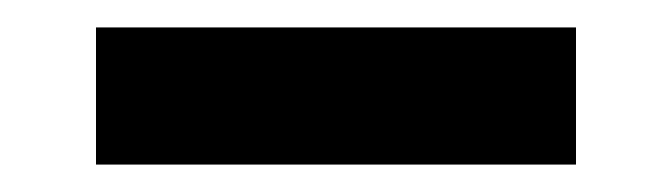

<svg xmlns="http://www.w3.org/2000/svg" viewBox="-20 -370 490 140"><path d="M400 -250H50V-350H400Z"/></svg>

Font: Kulim Park
Style: Bold
Weight: 700
Designer: Noponies / Dale Sattler
Foundry: Noponies
Version: Version 1.000; ttfautohint (v1.8.3)